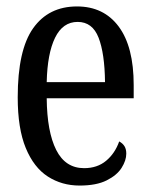

<svg xmlns="http://www.w3.org/2000/svg" viewBox="-20 -566 465 596"><path d="M227 10Q172 10 128.5 -18Q85 -46 60 -106.5Q35 -167 35 -264Q35 -411 83 -478.5Q131 -546 219 -546Q302 -546 348.5 -483.5Q395 -421 395 -302V-261H125Q126 -157 154.5 -100.5Q183 -44 241 -44Q282 -44 309.5 -67Q337 -90 350 -127Q361 -121 366.5 -112Q372 -103 372 -89Q372 -68 357.5 -45Q343 -22 311 -6Q279 10 227 10ZM306 -311Q305 -400 286 -449Q267 -498 221 -498Q175 -498 151 -449Q127 -400 125 -311Z"/></svg>

Font: Noto Serif ExtraCondensed
Style: Regular
Weight: 400
Width: 2
Designer: Monotype Design Team
Foundry: Monotype Imaging Inc.
Version: Version 2.015